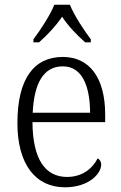

<svg xmlns="http://www.w3.org/2000/svg" viewBox="-20 -786 515 816"><path d="M122 -619V-606H146C185 -641 216 -674 244 -715C271 -674 303 -641 342 -606H366V-619C337 -657 295 -721 277 -766H211C193 -721 151 -657 122 -619ZM256 10C359 10 410 -49 410 -86C410 -100 403 -109 395 -113C374 -71 331 -34 265 -34C173 -34 119 -108 118 -267H427V-299C427 -456 360 -544 247 -544C124 -544 54 -451 54 -263C54 -89 130 10 256 10ZM363 -307H119C125 -431 164 -504 247 -504C327 -504 362 -425 363 -307Z"/></svg>

Font: Noto Serif Devanagari SemiCondensed Light
Style: Regular
Weight: 300
Width: 4
Designer: Universal Thirst, Indian Type Foundry and the Monotype Design Team
Foundry: Monotype Imaging Inc.
Version: Version 2.004